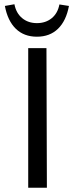

<svg xmlns="http://www.w3.org/2000/svg" viewBox="-20 -885 354 905"><path d="M113 -658H199L201 0H113ZM3 -857 48 -865Q56 -823 84.5 -799.5Q113 -776 154 -776Q195 -776 223.5 -799Q252 -822 260 -864L305 -857Q292 -787 253.5 -749.5Q215 -712 154 -712Q93 -712 54.5 -749.5Q16 -787 3 -857Z"/></svg>

Font: Ysabeau Medium
Style: Regular
Weight: 500
Designer: Christian Thalmann (Catharsis Fonts)
Version: Version 0.003